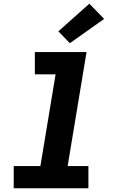

<svg xmlns="http://www.w3.org/2000/svg" viewBox="-20 -1016 640 1036"><path d="M54 0V-120H198L280 -615H168V-735H447L345 -120H457V0ZM357 -783 295 -847 462 -996 542 -914Z"/></svg>

Font: Iosevka Curly HvExObl
Style: Regular
Weight: 900
Width: 7
Italic angle: -9°
Monospace: yes
Designer: Belleve Invis
Foundry: Belleve Invis
Version: Version 11.1.0; ttfautohint (v1.8.3)